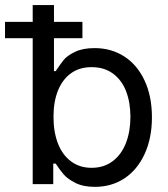

<svg xmlns="http://www.w3.org/2000/svg" viewBox="-51 -727 662 758"><path d="M78.1 -707V0H159.2V-81.1H168.9C180 -64.1 190.6 -49.8 200.7 -38.1C210.8 -26.4 226.1 -15.3 246.6 -4.9C267.1 5.5 292.6 10.7 323.2 10.7C367.5 10.7 406.6 -0.5 440.4 -22.9C474.3 -45.4 500.8 -77.5 520 -119.1C539.2 -160.8 548.8 -209 548.8 -263.7C548.8 -319 539.2 -367.4 520 -408.7C500.8 -450 474.1 -481.8 439.9 -503.9C405.8 -526 366.5 -537.1 322.3 -537.1C291 -537.1 265.1 -532.1 244.6 -522C224.1 -511.9 209.6 -501.6 201.2 -491.2C192.7 -480.8 182 -465.8 168.9 -446.3H162.1V-707ZM177.7 -160.6C166 -190.9 160.2 -225.9 160.2 -265.6C160.2 -305.3 166 -339.8 177.7 -369.1C189.5 -398.4 206.5 -421.2 229 -437.5C251.5 -453.8 278.6 -461.9 310.5 -461.9C343.8 -461.9 371.9 -453.5 395 -436.5C418.1 -419.6 435.4 -396.3 446.8 -366.7C458.2 -337.1 463.9 -303.4 463.9 -265.6C463.9 -227.2 458 -192.9 446.3 -162.6C434.6 -132.3 417.2 -108.4 394 -90.8C370.9 -73.2 343.1 -64.5 310.5 -64.5C279.3 -64.5 252.3 -72.9 229.5 -89.8C206.7 -106.8 189.5 -130.4 177.7 -160.6ZM-31.2 -640.6V-576.2H274.4V-640.6Z"/></svg>

Font: Pretendard Variable
Style: Regular
Weight: 400
Designer: Base glyphs from Inter by Rasmus Andersson; Hangeul glyphs from Noto Sans CJK(Source Han Sans) by Jang Soo-young and Kan
Foundry: Kil Hyung-jin
Version: Version 1.309;Glyphs 3.2 (3225)